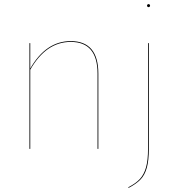

<svg xmlns="http://www.w3.org/2000/svg" viewBox="-20 -728 873 939"><path d="M461 -368V0H457V-368Q457 -523 326 -523Q205 -523 128 -387V0H124V-517H128V-393Q205 -527 326 -527Q461 -527 461 -368ZM708 -2Q708 57 698 92.5Q688 128 667.5 149.5Q647 171 609 191L607 188Q644 169 664 147.5Q684 126 694 91Q704 56 704 -2V-517H708ZM714 -700Q714 -698 712 -695.5Q710 -693 707 -693Q703 -693 701 -695.5Q699 -698 699 -700Q699 -703 701 -705.5Q703 -708 707 -708Q710 -708 712 -705.5Q714 -703 714 -700Z"/></svg>

Font: FiraGO Four
Style: Regular
Weight: 100
Designer: bBox Type
Foundry: bBox Type GmbH
Version: Version 1.001